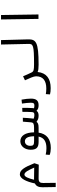

<svg xmlns="http://www.w3.org/2000/svg" viewBox="1232 -1964 1053 3556"><g transform="rotate(-90 1758.0 -186.5)"><path d="M71.3 319.3H149.4L146.5 87.4C145.5 26.4 166.5 2.4 231.9 2.4C288.6 2.4 406.2 3.9 485.8 5.4L512.7 -75.2C437 -265.6 385.3 -344.7 306.6 -344.7C225.6 -344.7 170.9 -221.7 137.7 -65.9C87.4 -43 66.4 4.9 67.4 76.2ZM206.5 -81.5C232.4 -184.6 260.3 -260.3 302.2 -260.3C347.2 -260.3 383.3 -187.5 431.2 -79.1C370.1 -80.1 287.1 -82 227.5 -82C220.2 -82 213.4 -82 206.5 -81.5Z M793 228.5C960.9 228.5 1056.6 151.4 1079.1 2.4H1166C1198.2 2.4 1213.9 -7.3 1213.9 -39.6C1213.9 -72.3 1204.1 -82 1171.9 -82L1084.5 -81.5C1082 -243.2 1022.5 -335.9 918.9 -335.9C822.3 -335.9 762.2 -245.6 762.2 -145C762.2 -45.4 795.9 2.4 905.3 2.4H1005.9C984.9 106 911.1 147.5 789.6 147.5C746.6 147.5 712.9 143.1 672.4 133.8L666.5 207.5C701.2 221.2 749 228.5 793 228.5ZM1012.2 -81.1C991.2 -81.1 971.2 -81.1 952.6 -81.1C942.4 -81.1 932.6 -81.1 923.3 -81.1C851.6 -81.1 834.5 -96.7 834.5 -152.8C834.5 -210 867.2 -251.5 917 -251.5C977.1 -251.5 1009.8 -199.2 1012.2 -81.1Z M1166.5 2.4C1235.8 2.4 1261.2 -10.7 1275.9 -33.2H1286.1C1317.4 -6.3 1350.6 2.4 1395 2.4C1431.2 2.4 1465.8 -7.3 1480 -33.2H1488.8C1509.8 -8.8 1539.6 2.4 1586.4 2.4C1672.4 2.4 1709 -41 1709 -139.2C1709 -189.9 1702.1 -247.1 1689.9 -313.5L1617.2 -305.7C1626 -241.7 1632.8 -191.4 1632.8 -141.6C1632.8 -88.9 1620.6 -75.7 1581.1 -75.7C1562 -75.7 1545.4 -78.1 1530.3 -83.5C1531.7 -92.3 1532.7 -101.1 1533.7 -109.4C1538.1 -163.6 1538.6 -234.4 1537.1 -300.8L1464.4 -298.3C1463.9 -230.5 1462.9 -161.1 1459.5 -118.7C1456.5 -85.4 1443.4 -75.7 1404.8 -75.7C1383.3 -75.7 1358.4 -80.1 1336.9 -89.4C1338.9 -99.1 1340.8 -109.4 1341.8 -120.1C1348.1 -175.3 1351.1 -229.5 1354.5 -289.6L1282.2 -288.6C1277.8 -227.1 1274.4 -178.2 1269.5 -134.8C1265.1 -94.2 1244.1 -82 1171.9 -82Z M2202.1 -15.6C2231 -2.4 2269 2.4 2337.9 2.4C2361.3 2.4 2378.9 -8.3 2378.9 -44.4C2378.9 -73.2 2368.7 -82 2343.8 -82C2238.3 -82 2213.4 -91.8 2197.3 -120.1C2177.2 -154.8 2160.6 -202.6 2123 -285.2L2048.3 -250C2085.9 -167.5 2122.6 -88.9 2122.6 -44.9C2122.6 84.5 2042 145 1895.5 145C1851.6 145 1829.1 141.6 1792.5 136.2L1787.1 213.4C1821.8 222.2 1854.5 226.1 1903.8 226.1C2077.1 226.1 2185.5 149.9 2202.1 -15.6Z M2337.9 2.4C2764.2 2.4 2810.5 -45.9 2806.2 -200.2L2793 -693.4H2710.9L2722.2 -187C2724.1 -98.6 2703.1 -82 2343.8 -82C2324.2 -82 2310.1 -72.8 2310.1 -41C2310.1 -12.7 2318.8 2.4 2337.9 2.4Z M3185.5 0H3267.6L3257.3 -693.4H3175.3Z"/></g></svg>

Font: Cascadia Mono PL SemiLight
Style: Regular
Weight: 350
Monospace: yes
Designer: Aaron Bell
Foundry: Saja Typeworks
Version: Version 2404.023